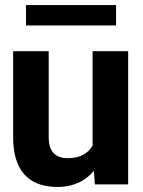

<svg xmlns="http://www.w3.org/2000/svg" viewBox="-20 -731 568 761"><path d="M32 -187C32 -64 86 10 207 10C274 10 321 -16 352 -54L356 0H488V-528H347V-154C329 -123 298 -104 248 -104C197 -104 173 -134 173 -186V-528H32ZM83 -630H440V-711H83Z"/></svg>

Font: Asimov Pro
Style: Bd
Weight: 700
Designer: Google
Version: Version 2.000980; 2014